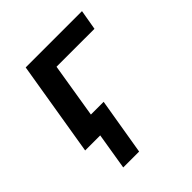

<svg xmlns="http://www.w3.org/2000/svg" viewBox="-195 -655 991 991"><g transform="rotate(-45 300.0 -159.5)"><path d="M139 201 172 0H62L148 -520H559L540 -410H263L214 -110H307L255 201Z"/></g></svg>

Font: Iosevka SS04 XBd Ex Obl
Style: Regular
Weight: 800
Width: 7
Italic angle: -9°
Monospace: yes
Designer: Belleve Invis
Foundry: Belleve Invis
Version: Version 19.0.0; ttfautohint (v1.8.4)